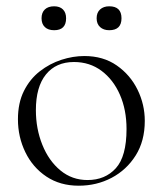

<svg xmlns="http://www.w3.org/2000/svg" viewBox="-20 -577 517 610"><path d="M230 13Q171 13 127.5 -16Q84 -45 60.5 -93.5Q37 -142 37 -198Q37 -250 56 -288Q75 -326 106.5 -350.5Q138 -375 175 -387Q212 -399 248 -399Q308 -399 351 -369Q394 -339 417 -292Q440 -245 440 -193Q440 -129 411 -83Q382 -37 334.5 -12Q287 13 230 13ZM258 -5Q314 -5 348 -42.5Q382 -80 382 -167Q382 -228 361 -276Q340 -324 302.5 -352Q265 -380 215 -380Q158 -380 126 -340.5Q94 -301 94 -227Q94 -168 114.5 -117Q135 -66 172 -35.5Q209 -5 258 -5ZM152 -481Q133 -481 122.5 -491Q112 -501 112 -519Q112 -537 122.5 -547Q133 -557 152 -557Q170 -557 180 -547Q190 -537 190 -519Q190 -481 152 -481ZM327 -481Q309 -481 298 -491Q287 -501 287 -519Q287 -537 298 -547Q309 -557 327 -557Q366 -557 366 -519Q366 -481 327 -481Z"/></svg>

Font: Cormorant Garamond Light Light
Style: Regular
Weight: 300
Version: Version 4.001